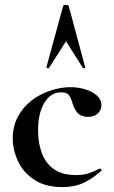

<svg xmlns="http://www.w3.org/2000/svg" viewBox="-20 -750 465 782"><path d="M234 12Q165 12 120 -17.5Q75 -47 53.5 -93Q32 -139 32 -186Q32 -236 53 -275Q74 -314 108.5 -340.5Q143 -367 185 -381Q227 -395 268 -395Q297 -395 326 -386.5Q355 -378 374 -361.5Q393 -345 393 -320Q393 -303 379 -288.5Q365 -274 338 -274Q313 -274 299 -287Q285 -300 277 -325Q270 -349 261.5 -361.5Q253 -374 229 -374Q186 -374 160.5 -331Q135 -288 135 -219Q135 -169 150 -127.5Q165 -86 199 -61.5Q233 -37 290 -37Q320 -37 340.5 -44Q361 -51 386 -63Q388 -65 391.5 -61Q395 -57 393 -55Q358 -23 321 -5.5Q284 12 234 12ZM327 -476Q329 -474 324 -472.5Q319 -471 317 -474L249 -582L180 -474Q179 -471 173.5 -472.5Q168 -474 169 -476L237 -725Q238 -730 248 -730Q258 -730 260 -725Z"/></svg>

Font: Cormorant Garamond Light
Style: Regular
Weight: 300
Designer: Christian Thalmann (Catharsis Fonts)
Foundry: Catharsis Fonts
Version: Version 4.001